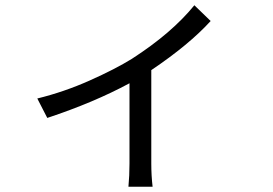

<svg xmlns="http://www.w3.org/2000/svg" viewBox="-20 -633 1040 731"><path d="M122 -258Q224 -283 321.5 -326.5Q419 -370 482 -409Q634 -507 720 -613L782 -553Q700 -463 556 -366V-10Q556 36 561 78H469Q473 36 473 -10V-316Q338 -243 160 -184Z"/></svg>

Font: Gothic Nguyen
Style: Regular
Weight: 400
Designer: MORI Takayuki
Version: Version 1.220;July 21, 2023;FontCreator 14.0.0.2814 64-bit